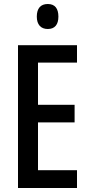

<svg xmlns="http://www.w3.org/2000/svg" viewBox="-20 -940 449 960"><path d="M219 -920C183 -920 164 -898 164 -857C164 -817 184 -795 219 -795C254 -795 272 -817 272 -857C272 -897 255 -920 219 -920ZM365 0V-89H170V-328H353V-416H170V-627H365V-714H70V0Z"/></svg>

Font: Noto Sans Hebrew ExtraCondensed Medium
Style: Regular
Weight: 500
Width: 2
Designer: Monotype Design Team
Foundry: Monotype Imaging Inc.
Version: Version 2.004